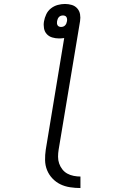

<svg xmlns="http://www.w3.org/2000/svg" viewBox="-20 -755 640 969"><path d="M386 194Q360 194 333.5 190Q307 186 284.5 175Q262 164 244.5 145.5Q227 127 217.5 103.5Q208 80 207.5 53.5Q207 27 211 0L304 -563Q298 -562 291 -561.5Q284 -561 278 -561Q260 -561 243.5 -566Q227 -571 216 -583Q205 -595 202 -612.5Q199 -630 202 -647Q205 -665 213.5 -683Q222 -701 237.5 -713Q253 -725 271.5 -730Q290 -735 308 -735Q326 -735 342.5 -730Q359 -725 370 -712.5Q381 -700 384 -683Q387 -666 384 -648L276 0Q273 18 273 36Q273 54 278.5 70Q284 86 294.5 99.5Q305 113 319.5 121Q334 129 351.5 132.5Q369 136 386 136ZM288 -619Q294 -619 299.5 -621Q305 -623 309 -627.5Q313 -632 315 -637Q317 -642 318 -648Q319 -653 318.5 -658.5Q318 -664 315.5 -668.5Q313 -673 308 -675Q303 -677 298 -677Q292 -677 286.5 -675Q281 -673 277 -668.5Q273 -664 271 -658.5Q269 -653 268 -648Q267 -642 267.5 -637Q268 -632 270.5 -627.5Q273 -623 278 -621Q283 -619 288 -619Z"/></svg>

Font: Iosevka Curly Light Extended
Style: Italic
Weight: 300
Width: 7
Italic angle: -9°
Monospace: yes
Designer: Belleve Invis
Foundry: Belleve Invis
Version: Version 11.1.0; ttfautohint (v1.8.3)